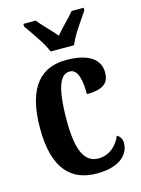

<svg xmlns="http://www.w3.org/2000/svg" viewBox="-118 -833 669 911"><g transform="rotate(-15 217.0 -378.0)"><path d="M180 -606H295C312 -651 360 -715 385 -753V-766H326C304 -738 262 -700 237 -668C212 -700 171 -738 149 -766H89V-753C115 -715 163 -651 180 -606ZM243 10C367 10 404 -50 404 -97C404 -117 394 -131 380 -139C361 -93 323 -57 268 -57C198 -57 169 -129 169 -267C169 -440 198 -491 243 -491C283 -491 294 -433 294 -366C385 -366 404 -400 404 -444C404 -503 357 -548 240 -548C126 -548 37 -481 37 -266C37 -64 120 10 243 10Z"/></g></svg>

Font: Noto Serif Georgian ExtraCondensed Bold
Style: Regular
Weight: 700
Width: 2
Designer: Monotype Design Team, Akaki Razmadze
Foundry: Google LLC
Version: Version 2.003